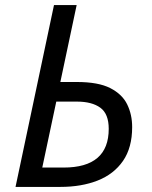

<svg xmlns="http://www.w3.org/2000/svg" viewBox="-20 -734 597 754"><path d="M41 0 192 -714H281L217 -412H282Q366 -412 413 -388Q460 -364 479.5 -324Q499 -284 499 -235Q499 -154 463 -102Q427 -50 363.5 -25Q300 0 217 0ZM146 -76H230Q407 -76 407 -228Q407 -287 374 -311Q341 -335 282 -335H201Z"/></svg>

Font: Manna Sans
Style: Italic
Weight: 400
Italic angle: -12°
Designer: Monotype Design Team
Foundry: Monotype Imaging Inc.
Version: Version 2.001.1; ttfautohint (v1.8.2)